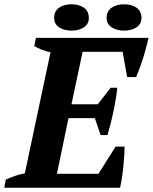

<svg xmlns="http://www.w3.org/2000/svg" viewBox="-44 -877 714 897"><path d="M650 -700Q640 -655 625 -607Q610 -559 592 -517H550L529 -635H342L290 -390H413L473 -467H504Q499 -418 486.5 -358Q474 -298 458 -246H426L399 -325H276L222 -65H416L496 -192H538Q538 -174 536.5 -150Q535 -126 532.5 -100Q530 -74 526 -48Q522 -22 517 0H-24L-17 -38Q3 -47 25.5 -55Q48 -63 72 -67L192 -633Q172 -637 152 -644.5Q132 -652 116 -662L124 -700ZM454 -793Q454 -825 477.5 -841Q501 -857 536 -857Q571 -857 594 -841Q617 -825 617 -793Q617 -765 594 -749.5Q571 -734 536 -734Q501 -734 477.5 -749.5Q454 -765 454 -793ZM209 -793Q209 -825 232 -841Q255 -857 290 -857Q325 -857 348 -841Q371 -825 371 -793Q371 -765 348 -749.5Q325 -734 290 -734Q255 -734 232 -749.5Q209 -765 209 -793Z"/></svg>

Font: PTSerif
Style: Bold Italic
Weight: 700
Italic angle: -12°
Designer: A.Korolkova, O.Umpeleva, V.Yefimov
Foundry: ParaType Ltd
Version: Version 1.000W OFL; ttfautohint (v1.2) -l 8 -r 50 -G 200 -x 